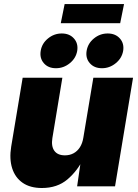

<svg xmlns="http://www.w3.org/2000/svg" viewBox="-20 -919 679 947"><path d="M186.5 8.3Q128.9 8.3 91.8 -17.3Q54.7 -43 40 -89.1Q25.4 -135.3 35.2 -195.8L91.8 -535.6H287.6L238.3 -237.8Q231.9 -197.8 248 -175.3Q264.2 -152.8 300.3 -152.8Q324.2 -152.8 343 -163.1Q361.8 -173.3 374.3 -192.9Q386.7 -212.4 391.1 -240.2L440.4 -535.6H636.2L547.4 0H360.4L380.9 -140.6H393.6Q362.8 -76.7 312.7 -34.2Q262.7 8.3 186.5 8.3ZM482.9 -582.5Q444.8 -582.5 423.1 -607.2Q401.4 -631.8 407.2 -668Q413.1 -704.6 443.1 -729.2Q473.1 -753.9 511.2 -753.9Q549.3 -753.9 571.3 -729.2Q593.3 -704.6 587.4 -668Q581.1 -631.8 550.8 -607.2Q520.5 -582.5 482.9 -582.5ZM255.9 -582.5Q217.8 -582.5 196.3 -607.2Q174.8 -631.8 180.7 -668Q186.5 -704.6 216.6 -729.2Q246.6 -753.9 284.7 -753.9Q322.8 -753.9 344.7 -729.2Q366.7 -704.6 360.8 -668Q354.5 -631.8 324.2 -607.2Q293.9 -582.5 255.9 -582.5ZM591.8 -898.9 572.8 -804.7H279.8L298.8 -898.9Z"/></svg>

Font: Inter 20pt Black
Style: Italic
Weight: 900
Italic angle: -9.3988°
Version: Version 4.001;git-66647c0bb